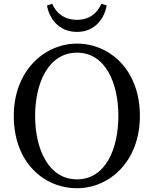

<svg xmlns="http://www.w3.org/2000/svg" viewBox="-20 -981 813 1017"><path d="M229 -952C240 -886 289 -812 388 -812C485 -812 534 -886 545 -952L517 -961C495 -911 453 -876 388 -876C322 -876 277 -911 257 -961ZM166 -367C166 -539 235 -702 388 -702C540 -702 607 -539 607 -367C607 -194 540 -31 388 -31C235 -31 166 -194 166 -367ZM388 -750C216 -750 53 -607 53 -367C53 -118 215 16 388 16C560 16 721 -126 721 -367C721 -614 558 -750 388 -750Z"/></svg>

Font: Noto Serif CJK JP Medium
Style: Regular
Weight: 500
Designer: Ryoko NISHIZUKA 西塚涼子 (kana & ideographs); Frank Grießhammer (Latin, Greek & Cyrillic); Wenlong ZHANG 张文龙 (bopomofo); San
Foundry: Adobe Systems Incorporated
Version: Version 1.000;PS 1;hotconv 16.6.53;makeotf.lib2.5.65590